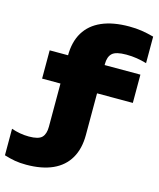

<svg xmlns="http://www.w3.org/2000/svg" viewBox="-170 -883 959 1161"><g transform="rotate(15 309.0 -302.5)"><path d="M65 -346V-523H633V-346ZM493 -787Q536 -787 571.5 -781.5Q607 -776 648 -765V-599Q617 -608 586 -613Q555 -618 520 -618Q455 -618 432 -596.5Q409 -575 409 -530V-85Q409 1 374 61Q339 121 271.5 151.5Q204 182 106 182Q66 182 35 176.5Q4 171 -32 160V-6Q-6 3 21.5 8Q49 13 78 13Q138 13 159 -8.5Q180 -30 180 -75V-520Q180 -607 216 -666.5Q252 -726 322 -756.5Q392 -787 493 -787Z"/></g></svg>

Font: Unbounded ExtraBold
Style: Regular
Weight: 800
Designer: Luke Prowse, Jean-Baptiste Morizot, Fátima Lázaro, Florian Runge
Foundry: NaN
Version: Version 1.701;gftools[0.9.28.dev5+ged2979d]